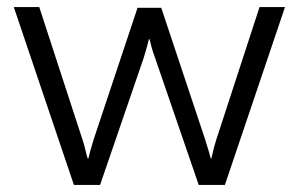

<svg xmlns="http://www.w3.org/2000/svg" viewBox="-20 -523 845 543"><path d="M91 -503 213 -129Q218 -115 222 -97Q226 -79 228 -75H230Q231 -80 235 -95Q239 -110 245 -129L369 -501H436L560 -129Q566 -110 570.5 -95Q575 -80 576 -75H578Q579 -80 582.5 -95Q586 -110 592 -129L714 -503H786L616 0H542L419 -358Q412 -377 408 -392Q404 -407 403 -412H401Q400 -407 396 -392Q392 -377 386 -358L263 0H189L19 -503Z"/></svg>

Font: Museo Sans Light
Style: Regular
Weight: 300
Designer: Jos Buivenga
Foundry: Jos Buivenga & Rosetta Type Foundry (extension, remastering)
Version: Version 3.600;PS 1.000;hotconv 1.0.88;makeotf.lib2.5.647800;